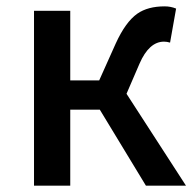

<svg xmlns="http://www.w3.org/2000/svg" viewBox="-20 -584 617 604"><path d="M565 0H439L294 -239H201V0H87V-550H201V-331H292L344 -447Q375 -515 412 -541Q445 -564 498 -564Q517 -564 534 -557L515 -450Q505 -453 496 -453Q449 -453 419 -384L378 -289Z"/></svg>

Font: Noto Sans S Chinese Medium
Style: Regular
Weight: 500
Designer: Ryoko NISHIZUKA  (kana & ideographs); Paul D. Hunt (Latin, Greek & Cyrillic); Wenlong ZHANG  (bopomofo); Sandoll Communi
Foundry: Adobe Systems Incorporated
Version: Version 1.000;PS 1;hotconv 1.0.78;makeotf.lib2.5.61930